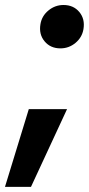

<svg xmlns="http://www.w3.org/2000/svg" viewBox="-53 -539 349 753"><path d="M-33.5 193.9 59.9 -110.9H209.9L68.5 193.9ZM184 -349.3Q144.8 -349.3 121.9 -376.9Q98.9 -404.4 105.6 -444.1Q110.9 -476.5 136.9 -497.9Q162.9 -519.4 195.9 -519.4Q235.3 -519.4 258.1 -491.9Q281 -464.4 274.3 -424.6Q268.9 -392.3 243.1 -370.8Q217.2 -349.3 184 -349.3Z"/></svg>

Font: Inter Tight
Style: Italic
Weight: 400
Italic angle: -9.39999°
Designer: Rasmus Andersson
Foundry: rsms
Version: Version 3.002